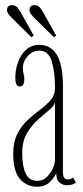

<svg xmlns="http://www.w3.org/2000/svg" viewBox="-20 -696 314 726"><path d="M120 10Q81.5 10 55.8 -18.8Q30 -47.5 30 -113.5Q30 -159.5 46 -190.5Q62 -221.5 85.5 -243Q109 -264.5 132.5 -282Q156 -299.5 172 -318.2Q188 -337 188 -363.5Q188 -423 175.8 -463.8Q163.5 -504.5 129 -504.5Q103 -504.5 84.8 -484Q66.5 -463.5 66.5 -439Q66.5 -424 69.2 -416.2Q72 -408.5 72 -397Q72 -385 68.2 -377Q64.5 -369 54.5 -369Q38 -369 38 -401Q38 -451 62.2 -488.8Q86.5 -526.5 129 -526.5Q172.5 -526.5 195.2 -488Q218 -449.5 218 -369V-47Q218 -29.5 223.2 -23.5Q228.5 -17.5 237 -17.5Q243.5 -17.5 248.8 -20Q254 -22.5 256.5 -25L267 -6Q255 4.5 232.5 4.5Q218 4.5 205.2 -5.8Q192.5 -16 192.5 -42Q187 -26.5 169 -8.2Q151 10 120 10ZM121.5 -12Q141.5 -12 156.5 -26.2Q171.5 -40.5 179.8 -59.2Q188 -78 188 -92.5V-311.5Q187 -297.5 168 -281.8Q149 -266 124.8 -244.8Q100.5 -223.5 82.2 -192.8Q64 -162 64 -118Q64 -67.5 77.2 -39.8Q90.5 -12 121.5 -12ZM183.5 -555.5 110 -628Q102.5 -635.5 97 -642.8Q91.5 -650 91.5 -657.5Q91.5 -676.5 110 -676.5Q123 -676.5 130 -668.5Q137 -660.5 142 -651.5L192.5 -561.5ZM98.5 -555.5 25 -628Q17.5 -635.5 12 -642.8Q6.5 -650 6.5 -657.5Q6.5 -676.5 25 -676.5Q38 -676.5 45 -668.5Q52 -660.5 57 -651.5L107.5 -561.5Z"/></svg>

Font: Imbue 50pt Thin
Style: Regular
Weight: 100
Designer: Tyler Finck
Foundry: Etcetera Type Company
Version: Version 1.102; ttfautohint (v1.8.3)